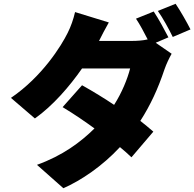

<svg xmlns="http://www.w3.org/2000/svg" viewBox="-20 -912 1030 1018"><path d="M38 -393C204 -506 305 -669 339 -738C356 -772 369 -809 378 -848L557 -793C537 -757 520 -726 505 -695H679C705 -695 738 -697 763 -703C763 -703 763 -703 763 -703C744 -740 722 -782 701 -813L795 -851C820 -814 855 -749 873 -714L807 -686L806 -685L890 -627C878 -606 862 -573 852 -544C818 -442 778 -355 724 -271C747 -253 770 -234 793 -214L677 -78C657 -97 637 -115 616 -132C521 -30 411 44 316 86L176 -38C312 -87 407 -158 481 -231C433 -266 375 -306 312 -344L415 -460C476 -426 534 -390 585 -356C626 -420 656 -494 670 -549H415C349 -454 259 -350 165 -284ZM817 -854C844 -816 876 -757 896 -716L990 -756C973 -790 937 -854 911 -892Z"/></svg>

Font: GenEiGothic-pro-Heavy
Style: Bold
Weight: 900
Designer: Ryoko NISHIZUKA (kana & ideographs); Paul D. Hunt (Latin, Greek & Cyrillic); Wenlong ZHANG (bopomofo); Sandoll Communica
Foundry: Adobe Systems Incorporated; o_tamon
Version: Version 1.000.140830